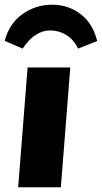

<svg xmlns="http://www.w3.org/2000/svg" viewBox="-43 -794 432 814"><path d="M74 -508H255L215 0H34ZM369 -620 288 -588Q269 -627 237.5 -646Q206 -665 170 -665Q104 -665 53 -588L-23 -621Q-4 -694 52 -734Q108 -774 178 -774Q247 -774 299 -734Q351 -694 369 -620Z"/></svg>

Font: Muli Black
Style: Italic
Weight: 900
Italic angle: -4.541°
Designer: Vernon Adams
Foundry: Vernon Adams
Version: Version 2.001